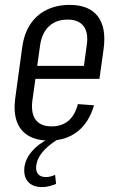

<svg xmlns="http://www.w3.org/2000/svg" viewBox="-20 -567 486 784"><path d="M181 7Q130 7 96 -13Q62 -33 48.5 -71.5Q35 -110 42 -164L71 -376Q79 -431 104.5 -469Q130 -507 171 -527Q212 -547 265 -547Q343 -547 379 -501Q415 -455 403 -366L386 -245H112L119 -298H335L318 -264L334 -381Q342 -433 321.5 -460Q301 -487 256 -487Q210 -487 181 -460.5Q152 -434 144 -384L112 -155Q106 -104 126 -77.5Q146 -51 191 -51Q232 -51 259 -73.5Q286 -96 298 -142L364 -137Q343 -66 296 -29.5Q249 7 181 7ZM152 197Q113 197 94 174.5Q75 152 80 114Q85 80 110.5 50.5Q136 21 178 0L213 4Q175 28 153.5 54Q132 80 128 108Q125 130 135 143Q145 156 167 156Q186 156 205 147L209 184Q197 189 182 193Q167 197 152 197Z"/></svg>

Font: Pathway Extreme Condensed Light
Style: Italic
Weight: 300
Width: 3
Italic angle: -8°
Version: Version 1.001;gftools[0.9.26]